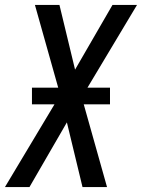

<svg xmlns="http://www.w3.org/2000/svg" viewBox="-32 -755 573 775"><path d="M87 0H-12L188 -334H97V-401H203L109 -735H208L271 -474L422 -735H521L321 -401H412V-334H306L400 0H301L238 -261Z"/></svg>

Font: Iosevka Medium
Style: Italic
Weight: 500
Italic angle: -9°
Monospace: yes
Designer: Belleve Invis
Foundry: Belleve Invis
Version: Version 32.5.0; ttfautohint (v1.8.4)